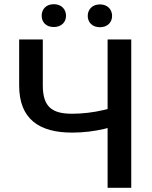

<svg xmlns="http://www.w3.org/2000/svg" viewBox="-20 -900 727 920"><path d="M71.8 -710.9V-490.2C71.8 -329.1 168 -264.6 325.7 -264.6C381.8 -264.6 432.6 -271.5 479 -282.2C484.4 -283.7 490.2 -285.2 495.6 -286.6V0H608.9V-710.9H495.6V-377.4C489.3 -376 483.4 -374.5 477.1 -373C428.7 -361.3 374.5 -355 325.7 -355C231.9 -355 185.1 -385.7 185.1 -490.2V-710.9ZM179.7 -824.7C179.7 -793.5 201.2 -770.5 237.8 -770.5C273.9 -770.5 296.4 -793.5 296.4 -824.7C296.4 -856 273.9 -879.9 237.8 -879.9C201.2 -879.9 179.7 -856 179.7 -824.7ZM400.4 -823.7C400.4 -793 422.4 -769.5 459 -769.5C495.1 -769.5 517.1 -793 517.1 -823.7C517.1 -855 495.1 -878.9 459 -878.9C422.4 -878.9 400.4 -855 400.4 -823.7Z"/></svg>

Font: Bert Sans Medium
Style: Regular
Weight: 500
Designer: Christian Robertson (Google), Cristiano Sobral
Foundry: Google, Cristiano Sobral
Version: Version 3.101